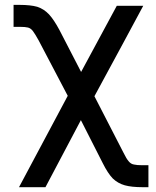

<svg xmlns="http://www.w3.org/2000/svg" viewBox="-20 -570 645 794"><path d="M58.6 204.1Q117.2 94.7 293 -235.4Q304.7 -235.4 337.9 -235.4Q376 -161.1 491.2 62.5Q502.9 86.9 512.7 97.7Q521.5 108.4 534.2 110.4Q545.9 113.3 569.3 113.3Q577.1 113.3 593.8 113.3Q593.8 136.7 593.8 204.1Q586.9 204.1 569.3 204.1Q524.4 204.1 496.1 196.3Q467.8 188.5 446.3 168Q425.8 146.5 405.3 105.5Q375 45.9 314.5 -73.2Q278.3 -3.9 168 204.1Q140.6 204.1 58.6 204.1ZM283.2 -129.9Q247.1 -198.2 139.6 -403.3Q125 -429.7 116.2 -441.4Q107.4 -453.1 95.7 -456.1Q85 -459 61.5 -459Q52.7 -459 36.1 -459Q36.1 -481.4 36.1 -549.8Q43 -549.8 61.5 -549.8Q105.5 -549.8 133.8 -542Q161.1 -533.2 182.6 -510.7Q203.1 -488.3 225.6 -446.3Q255.9 -388.7 315.4 -272.5Q352.5 -340.8 462.9 -545.9Q490.2 -545.9 572.3 -545.9Q516.6 -441.4 347.7 -129.9Q331.1 -129.9 283.2 -129.9Z"/></svg>

Font: DeepSea
Style: Medium
Weight: 500
Designer: Stem
Version: Version 3.019;git-0a5106e0b